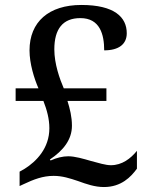

<svg xmlns="http://www.w3.org/2000/svg" viewBox="-20 -744 601 774"><path d="M399 10C469 10 508 -31 532 -64V-136C507 -105 472 -78 427 -78C406 -78 377 -87 347 -95C316 -104 282 -114 255 -114C233 -114 208 -108 184 -97L181 -101C235 -137 270 -181 270 -237C270 -273 262 -305 252 -337H409V-388H237C221 -425 199 -486 199 -545C199 -627 233 -671 304 -671C383 -671 400 -605 400 -541C459 -541 491 -566 491 -610C491 -675 441 -724 308 -724C177 -724 99 -656 99 -541C99 -487 118 -427 135 -388H43V-337H155C169 -301 179 -265 179 -227C179 -146 126 -93 80 -64L59 -52V6L74 -1C116 -21 153 -35 196 -35C232 -35 262 -25 295 -14C328 -2 362 10 399 10Z"/></svg>

Font: Noto Serif Gurmukhi Medium
Style: Regular
Weight: 500
Designer: Vaibhav Singh and the Monotype Design Team
Foundry: Monotype Imaging Inc.
Version: Version 2.004